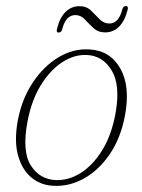

<svg xmlns="http://www.w3.org/2000/svg" viewBox="-20 -609 470 637"><path d="M277 -445Q345 -441.5 379 -382Q413 -322.5 394.5 -225Q380.5 -151 344.5 -98Q308.5 -45 259.8 -17.5Q211 10 158.5 7.5Q115.5 6 84 -20.2Q52.5 -46.5 39.5 -94.8Q26.5 -143 39.5 -211.5Q53 -281.5 89 -335.5Q125 -389.5 174.2 -419Q223.5 -448.5 277 -445ZM166 -11.5Q207.5 -10 247.5 -35Q287.5 -60 318.2 -109.2Q349 -158.5 362.5 -228.5Q380.5 -325 351.2 -374.2Q322 -423.5 269.5 -426.5Q227 -429 186.5 -402.5Q146 -376 115.2 -326Q84.5 -276 71.5 -207Q52.5 -107.5 82 -60.5Q111.5 -13.5 166 -11.5ZM329 -501.5Q305.5 -501.5 290.2 -515.8Q275 -530 261.5 -544.5Q248 -559 230 -559Q198.5 -559 186.5 -512.5Q184 -501 174.5 -501Q166 -501 169 -513Q178.5 -551.5 198 -570Q217.5 -588.5 243.5 -588.5Q267 -588.5 282 -574Q297 -559.5 310.5 -545.2Q324 -531 343 -531Q373.5 -531 385.5 -577Q388.5 -589 398 -589Q406.5 -589 403.5 -576.5Q393.5 -538 374.2 -519.8Q355 -501.5 329 -501.5Z"/></svg>

Font: Fraunces 72pt S050 Thin
Style: Italic
Weight: 100
Italic angle: -16°
Version: Version 1.000; ttfautohint (v1.8.3)